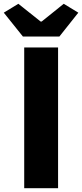

<svg xmlns="http://www.w3.org/2000/svg" viewBox="-42 -995 434 1015"><path d="M86 0H265V-744H86ZM79 -802H272L372 -928L295 -975L178 -881H173L55 -975L-22 -928Z"/></svg>

Font: Noto Sans CJK KR Black
Style: Regular
Weight: 900
Designer: Ryoko NISHIZUKA (kana & ideographs); Paul D. Hunt (Latin, Greek & Cyrillic); Wenlong ZHANG (bopomofo); Sandoll Communica
Foundry: Adobe Systems Incorporated
Version: Version 1.004;PS 1.004;hotconv 1.0.82;makeotf.lib2.5.63406